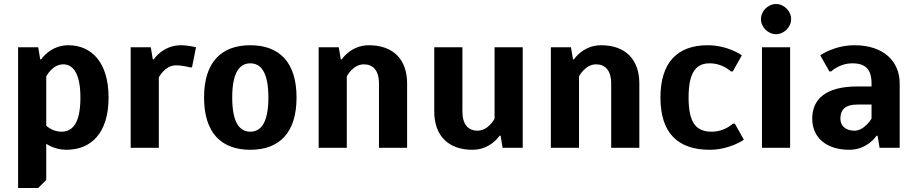

<svg xmlns="http://www.w3.org/2000/svg" viewBox="-20 -735 4560 955"><path d="M210 -355C210 -355 240 -415 295 -415C340 -415 380 -375 380 -250C380 -120 340 -80 285 -80C240 -80 210 -110 210 -110ZM70 200H170L210 160V-20C210 -20 250 10 310 10C435 10 520 -75 520 -250C520 -425 435 -510 320 -510C230 -510 185 -440 185 -440H180L170 -500H70Z M855 -410C890 -410 925 -400 925 -400H935L955 -500C955 -500 915 -510 880 -510C790 -510 745 -440 745 -440H740L730 -500H630V0H770V-350C770 -350 800 -410 855 -410Z M1315 -250C1315 -120 1275 -80 1225 -80C1175 -80 1135 -120 1135 -250C1135 -380 1175 -420 1225 -420C1275 -420 1315 -380 1315 -250ZM1455 -250C1455 -425 1370 -510 1225 -510C1080 -510 995 -425 995 -250C995 -75 1080 10 1225 10C1370 10 1455 -75 1455 -250Z M1790 -415C1835 -415 1865 -385 1865 -320V0H2005V-320C2005 -440 1935 -510 1815 -510C1725 -510 1680 -440 1680 -440H1675L1665 -500H1565V0H1705V-355C1705 -355 1735 -415 1790 -415Z M2355 -85C2310 -85 2280 -115 2280 -180V-500H2140V-180C2140 -60 2210 10 2330 10C2420 10 2465 -60 2465 -60H2470L2480 0H2580V-500H2440V-145C2440 -145 2410 -85 2355 -85Z M2945 -415C2990 -415 3020 -385 3020 -320V0H3160V-320C3160 -440 3090 -510 2970 -510C2880 -510 2835 -440 2835 -440H2830L2820 -500H2720V0H2860V-355C2860 -355 2890 -415 2945 -415Z M3510 -420C3575 -420 3615 -380 3615 -380H3625L3670 -460C3670 -460 3600 -510 3500 -510C3350 -510 3265 -425 3265 -250C3265 -75 3350 10 3510 10C3610 10 3680 -40 3680 -40L3635 -120H3625C3625 -120 3585 -80 3520 -80C3445 -80 3405 -120 3405 -250C3405 -380 3445 -420 3510 -420Z M3770 -500V0H3910V-500ZM3840 -715C3800 -715 3765 -680 3765 -640C3765 -600 3800 -565 3840 -565C3880 -565 3915 -600 3915 -640C3915 -680 3880 -715 3840 -715Z M4315 -305H4245C4085 -305 4020 -240 4020 -145C4020 -55 4085 10 4205 10C4295 10 4340 -60 4340 -60H4345L4355 0H4455V-320C4455 -430 4375 -510 4230 -510C4130 -510 4060 -460 4060 -460L4105 -380H4115C4115 -380 4155 -420 4220 -420C4285 -420 4315 -390 4315 -320ZM4315 -145C4315 -145 4280 -85 4230 -85C4185 -85 4160 -110 4160 -145C4160 -190 4185 -215 4245 -215H4315Z"/></svg>

Font: Scada
Style: Bold
Weight: 700
Designer: Jovanny Lemonad
Foundry: Jovanny Lemonad
Version: Version 3.005